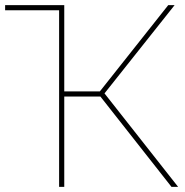

<svg xmlns="http://www.w3.org/2000/svg" viewBox="-20 -730 723 750"><path d="M388.2 -365.2 675.8 0H649.9L372.1 -353H231V0H210.9V-689.9H0V-710H231V-373H370.1L637.2 -710H662.1Z"/></svg>

Font: Rawline Thin
Style: Regular
Weight: 250
Designer: Matt McInerney, Pablo Impallari, Rodrigo Fuenzalida
Foundry: Matt McInerney, Pablo Impallari, Rodrigo Fuenzalida
Version: Version 4.020;PS 004.020;hotconv 1.0.88;makeotf.lib2.5.64775